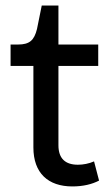

<svg xmlns="http://www.w3.org/2000/svg" viewBox="-20 -660 394 690"><path d="M18 -423H100V-130C100 -38 153 10 240 10C279 10 311 2 336 -11L318 -80C300 -72 279 -68 260 -68C215 -68 190 -90 190 -138V-423H333V-500H190V-640H130L113 -556C103 -515 86 -500 45 -500H18Z"/></svg>

Font: Gully
Style: Regular
Weight: 400
Designer: jaikishan Patel
Foundry: MagicType
Version: Version 1.000;Glyphs 3.2 (3242)